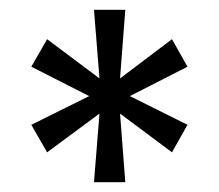

<svg xmlns="http://www.w3.org/2000/svg" viewBox="-20 -706 447 392"><path d="M171.9 -334 183.1 -474.1 76.2 -395 43.9 -451.2 162.1 -509.8 43.9 -569.8 76.2 -626 183.1 -545.9 171.9 -686H235.8L225.1 -545.9L331.1 -626L362.8 -569.8L245.1 -509.8L362.8 -451.2L331.1 -395L225.1 -474.1L235.8 -334Z"/></svg>

Font: Archivo Light
Style: Regular
Weight: 300
Designer: Hector Gatti
Foundry: Omnibus-Type
Version: Version 2.001